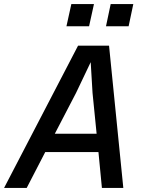

<svg xmlns="http://www.w3.org/2000/svg" viewBox="-46 -922 716 942"><path d="M489 -698 559 0H454L437 -176H176L85 0H-26L337 -698ZM428 -266 408 -466 399 -617 327 -466 223 -266ZM497 -902H608L585 -793H474ZM304 -902H415L391 -793H280Z"/></svg>

Font: Azeret Mono
Style: Italic
Weight: 400
Italic angle: -12°
Designer: Martin Vácha
Foundry: Displaay
Version: Version 1.000; Glyphs 3.0.3, build 3074